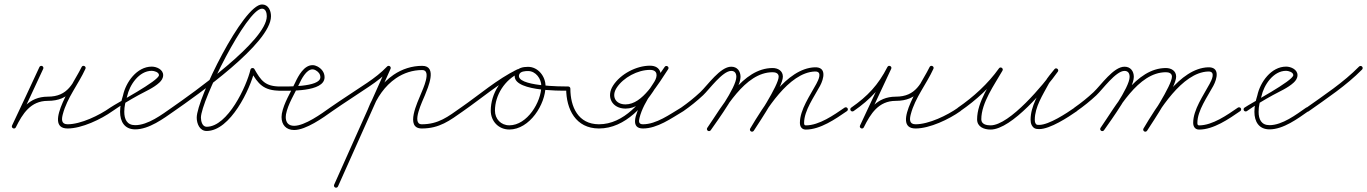

<svg xmlns="http://www.w3.org/2000/svg" viewBox="-20 -572 6188 869"><path d="M171 -273.1C166.2 -275.3 160.6 -273.2 158.4 -268.5C117.7 -180.1 76.2 -92.1 34.6 -4.1C31.9 1.6 34.8 6.5 39.1 8.6C43.3 10.6 48.9 9.8 51.7 4.2C82.2 -57.4 118.6 -115.5 196 -115.5C297.3 -115.5 323.5 -179.8 366.4 -260C369.3 -265.4 366.3 -270.3 361.9 -272.4C357.6 -274.6 351.9 -274 349.3 -268.4C324.3 -213.3 168.1 9.5 286 9.5C350.2 9.5 437.5 -32.2 489.5 -69.3C493.8 -72.3 494.8 -78.2 491.7 -82.5C488.7 -86.8 482.8 -87.8 478.5 -84.7C478.5 -84.7 478.5 -84.7 478.5 -84.7C429.8 -50.1 346.1 -9.5 286 -9.5C256.3 -9.5 258.5 -32.9 264.4 -55.3C283.7 -129.5 335.2 -191.4 366.7 -260.6C369.2 -266.1 366.4 -270.9 362.2 -273C358 -275.1 352.5 -274.4 349.6 -269C310.4 -195.5 288.6 -134.5 196 -134.5C110.4 -134.5 68.6 -72.8 34.7 -4.2C31.9 1.4 34.8 6.3 39.1 8.4C43.4 10.5 49.1 9.7 51.8 4.1C93.4 -84 134.9 -172.1 175.6 -260.5C177.8 -265.3 175.7 -270.9 171 -273.1Z M489.4 -69.2C489.4 -69.2 489.4 -69.2 489.4 -69.2C527.1 -95.5 566.3 -119.1 606.6 -141.2C637.5 -158.2 675.2 -174 701.2 -198.1C711 -207.1 718.5 -218.3 718.5 -232C718.5 -257.4 688.7 -270.5 667 -270.5C599.3 -270.5 549.3 -199.6 536.7 -140C536.7 -140 536.8 -140.2 536.8 -140.4C536.9 -140.6 536.9 -140.8 536.9 -140.8C529.3 -115.7 523.5 -92.6 523.5 -66C523.5 -21.9 543.5 13.5 592 13.5C654.5 13.5 719.9 -35.2 768.4 -69.2C772.7 -72.2 773.8 -78.2 770.8 -82.4C767.8 -86.7 761.8 -87.8 757.6 -84.8C757.6 -84.8 757.6 -84.8 757.6 -84.8C712.9 -53.5 649.7 -5.5 592 -5.5C554.4 -5.5 542.5 -32.5 542.5 -66C542.5 -90.7 548 -112 555.1 -135.2C555.1 -135.2 555.1 -135.4 555.2 -135.6C555.2 -135.8 555.3 -136 555.3 -136C566 -186.5 608.7 -251.5 667 -251.5C677.3 -251.5 699.5 -245.5 699.5 -232C699.5 -206.4 508 -105.3 478.6 -84.8C474.3 -81.8 473.2 -75.9 476.2 -71.6C479.2 -67.3 485.1 -66.2 489.4 -69.2Z M768.4 -69.2C768.4 -69.2 768.4 -69.2 768.4 -69.2C869.4 -139.5 1206.5 -375.4 1206.5 -498.6C1206.5 -523.6 1194.9 -551.8 1165.9 -551.8C1081.2 -551.8 870.4 -124.6 870.4 -39.6C870.4 -12.7 883.4 20.8 915.2 20.8C1022.4 20.8 1112.7 -168.7 1132.3 -252.8C1133.2 -256.8 1127.8 -257.9 1122.7 -257.1C1117.6 -256.4 1112.8 -253.8 1114.7 -250.3C1148.3 -191.4 1173.1 -161.5 1249 -161.5C1254.3 -161.5 1258.5 -165.8 1258.5 -171C1258.5 -176.2 1254.3 -180.5 1249 -180.5C1179.9 -180.5 1161.3 -207 1131.3 -259.7C1129.3 -263.2 1125.3 -264.5 1121.7 -264C1118 -263.5 1114.7 -261.1 1113.7 -257.2C1096.5 -183.1 1011 1.8 915.2 1.8C895.4 1.8 889.4 -24 889.4 -39.6C889.4 -114.5 1097 -532.8 1165.9 -532.8C1183.2 -532.8 1187.5 -512.3 1187.5 -498.6C1187.5 -387.1 851.1 -149.9 757.6 -84.8C753.3 -81.8 752.2 -75.9 755.2 -71.6C758.2 -67.3 764.1 -66.2 768.4 -69.2Z M1240 -161.5C1240 -161.5 1240 -161.5 1240 -161.5C1284.3 -161.5 1449 -153.7 1449 -222.5C1449 -244.6 1435.3 -261.5 1416.4 -271.4C1409.6 -275 1402.1 -277.1 1394.4 -277.1C1356.1 -277.1 1330.2 -228.9 1316.4 -199C1295.6 -153.9 1264.7 -106.2 1255.7 -57.8C1255.7 -57.8 1255.7 -57.7 1255.6 -57.6C1255.6 -57.6 1255.6 -57.5 1255.6 -57.5C1254.8 -52.4 1254.3 -47.5 1254.3 -42.3C1254.3 -7.1 1274.9 16.4 1311.3 16.4C1364.8 16.4 1442.7 -39.3 1484.5 -69.3C1488.8 -72.3 1489.8 -78.3 1486.7 -82.5C1483.7 -86.8 1477.7 -87.8 1473.5 -84.7C1435.6 -57.6 1359.6 -2.6 1311.3 -2.6C1285.4 -2.6 1273.3 -17.5 1273.3 -42.3C1273.3 -46.4 1273.7 -50.4 1274.4 -54.5C1274.4 -54.5 1274.4 -54.4 1274.4 -54.4C1274.3 -54.3 1274.3 -54.2 1274.3 -54.2C1283.1 -100.9 1313.6 -147.5 1333.6 -191C1343.6 -212.5 1366.1 -258.1 1394.4 -258.1C1399 -258.1 1403.5 -256.7 1407.6 -254.6C1420.1 -248 1430 -237.4 1430 -222.5C1430 -176 1270.3 -180.5 1240 -180.5C1234.8 -180.5 1230.5 -176.2 1230.5 -171C1230.5 -165.8 1234.8 -161.5 1240 -161.5Z M1484.4 -69.2C1484.4 -69.2 1484.4 -69.2 1484.4 -69.2C1539.7 -107.7 1596.6 -143.6 1652.3 -181.4C1686 -204.1 1717.7 -228.5 1745.9 -257.9C1749.5 -261.7 1749.4 -267.7 1745.6 -271.3C1741.8 -275 1735.8 -274.8 1732.1 -271C1704.9 -242.6 1674.2 -219.1 1641.7 -197.1C1585.8 -159.3 1528.9 -123.3 1473.6 -84.8C1469.3 -81.8 1468.2 -75.9 1471.2 -71.6C1474.2 -67.3 1480.1 -66.2 1484.4 -69.2ZM1730.3 -268.4C1730.3 -268.4 1730.3 -268.4 1730.3 -268.4C1651 -90.9 1571.7 86.6 1492.3 264.1C1490.2 268.9 1492.3 274.5 1497.1 276.7C1501.9 278.8 1507.5 276.7 1509.7 271.9C1589 94.4 1668.3 -83.1 1747.7 -260.6C1749.8 -265.4 1747.7 -271 1742.9 -273.2C1738.1 -275.3 1732.5 -273.1 1730.3 -268.4ZM1651.6 -68.1C1656.5 -66.2 1662 -68.7 1663.9 -73.6C1685.6 -130 1721.6 -183.4 1772.1 -217.8C1807.4 -241.9 1848.3 -255 1891 -255C1935.3 -255 1892.7 -166.3 1885.5 -148C1871 -111.5 1811 9.5 1889 9.5C1969.1 9.5 2015.3 -26.1 2076.5 -69.2C2080.8 -72.3 2081.8 -78.2 2078.8 -82.5C2075.7 -86.8 2069.8 -87.8 2065.5 -84.8C2065.5 -84.8 2065.5 -84.8 2065.5 -84.8C2007.8 -44.1 1964.6 -9.5 1889 -9.5C1840 -9.5 1893.6 -116.9 1903.1 -140.9C1916.2 -174 1961.6 -274 1891 -274C1844.5 -274 1799.8 -259.7 1761.4 -233.5C1707.7 -196.9 1669.3 -140.5 1646.1 -80.4C1644.2 -75.5 1646.7 -70 1651.6 -68.1Z M2063.2 -71.6C2066.2 -67.3 2072.1 -66.2 2076.4 -69.2C2159.2 -126.5 2239.2 -196.8 2329.5 -240.9C2335.2 -243.7 2336 -249.3 2333.9 -253.6C2331.9 -257.8 2327.1 -260.7 2321.4 -258.1C2250.4 -225.2 2201.2 -149.4 2201.2 -71.2C2201.2 -23.2 2236.7 14.2 2285.2 14.2C2376.8 14.2 2449.1 -99.6 2449.1 -182.5C2449.1 -226.1 2415.5 -269.5 2370 -269.5C2348 -269.5 2320.4 -265 2312 -241.1C2312 -241.1 2312 -241.2 2312 -241.2C2312 -241.2 2312.1 -241.2 2312.1 -241.2C2282.4 -158.1 2513.4 -161.5 2552 -161.5C2557.2 -161.5 2561.5 -165.7 2561.5 -171C2561.5 -176.2 2557.3 -180.5 2552 -180.5C2552 -180.5 2552 -180.5 2552 -180.5C2527.5 -180.5 2310.5 -180.4 2329.9 -234.8C2329.9 -234.8 2330 -234.8 2330 -234.8C2330 -234.8 2330 -234.9 2330 -234.9C2335 -249.3 2357.3 -250.5 2370 -250.5C2404.9 -250.5 2430.1 -215.6 2430.1 -182.5C2430.1 -110.3 2366 -4.8 2285.2 -4.8C2247.1 -4.8 2220.2 -33.6 2220.2 -71.2C2220.2 -142 2265.1 -211.1 2329.4 -240.9C2335.1 -243.5 2335.8 -249.2 2333.8 -253.5C2331.7 -257.8 2326.8 -260.8 2321.2 -258C2230 -213.4 2149.2 -142.7 2065.6 -84.8C2061.3 -81.8 2060.2 -75.9 2063.2 -71.6Z M2552 -180.5C2546.8 -180.5 2542.5 -176.2 2542.5 -171C2542.5 -77.1 2586 9.2 2690.5 9.5C2811.2 9.9 2901.8 -98.7 2958.4 -193.1C2981.1 -230.9 2972.8 -274.7 2921.7 -274.7C2859.9 -274.7 2788.8 -237.1 2755.1 -185.2C2722 -134.3 2750 -80.5 2811.1 -80.5C2899.1 -80.5 2960 -193.7 3004 -258.6C3007.6 -263.8 3005.4 -269 3001.4 -271.7C2997.4 -274.3 2991.7 -274.4 2988.3 -269.1C2958 -223.1 2779.1 9.5 2890 9.5C2955.2 9.5 3018.4 -36.5 3072.8 -68.8C3077.4 -71.5 3078.8 -77.3 3076.2 -81.8C3073.5 -86.4 3067.7 -87.8 3063.2 -85.2C3012.1 -54.9 2950.9 -9.5 2890 -9.5C2870.2 -9.5 2870.5 -22.6 2874.5 -38.6C2893.8 -116.5 2959.4 -190.8 3004.1 -258.7C3007.6 -263.9 3005.4 -269.2 3001.5 -271.8C2997.5 -274.4 2991.9 -274.4 2988.3 -269.2C2948.7 -210.8 2889.5 -99.5 2811.1 -99.5C2764.9 -99.5 2746.2 -136.6 2771.1 -174.8C2801.3 -221.3 2866.3 -255.7 2921.7 -255.7C2957.5 -255.7 2957.1 -227.9 2942.1 -202.9C2889.4 -114.9 2803.7 -9.1 2690.6 -9.5C2597 -9.8 2561.5 -87.8 2561.5 -171C2561.5 -176.2 2557.2 -180.5 2552 -180.5Z M3060.2 -71.6C3063.2 -67.3 3069.1 -66.2 3073.4 -69.2C3104.7 -91 3134.5 -114.9 3162.4 -141C3189.5 -166.3 3250 -251.1 3289.6 -251.1C3306.3 -251.1 3312.7 -239.4 3312.7 -224C3312.7 -175.4 3211.4 -36.8 3181.2 6.6C3178.2 10.9 3179.3 16.8 3183.6 19.8C3187.9 22.8 3193.8 21.7 3196.8 17.4C3230.4 -30.7 3331.7 -168.4 3331.7 -224C3331.7 -249.9 3316.9 -270.1 3289.6 -270.1C3239.6 -270.1 3183 -186.4 3149.4 -154.8C3122.2 -129.4 3093.1 -106.1 3062.6 -84.8C3058.3 -81.8 3057.2 -75.9 3060.2 -71.6ZM3183.6 19.8C3187.9 22.8 3193.8 21.7 3196.8 17.4C3261.6 -75.6 3349.8 -245.1 3477.1 -245.1C3490.2 -245.1 3504.3 -240.4 3504.3 -225.1C3504.3 -186.1 3402.8 -32.1 3376 8.8C3373.2 13.2 3374.4 19.1 3378.8 22C3383.2 24.8 3389.1 23.6 3392 19.2C3392 19.2 3392 19.2 3392 19.2C3421.8 -26.5 3523.3 -178.9 3523.3 -225.1C3523.3 -251.4 3501 -264.1 3477.1 -264.1C3340.2 -264.1 3250.4 -92.8 3181.2 6.6C3178.2 10.9 3179.3 16.8 3183.6 19.8ZM3378.8 22.7C3383.3 25.4 3389.1 23.9 3391.8 19.4C3445 -69.9 3549 -244.1 3668.3 -248.4C3704 -249.7 3684.2 -209.9 3674.8 -192.5C3646.9 -140.5 3600.4 -75.6 3600.4 -16.1C3600.4 0.6 3608.7 14.5 3627 14.5C3692.6 14.5 3761.7 -33.6 3813.4 -69.2C3817.7 -72.1 3818.8 -78.1 3815.8 -82.4C3812.9 -86.7 3806.9 -87.8 3802.6 -84.8C3754.7 -51.9 3688 -4.5 3627 -4.5C3619.9 -4.5 3619.4 -10 3619.4 -16.1C3619.4 -71.5 3665.4 -134.7 3691.6 -183.5C3708.6 -215.2 3722.9 -269.3 3667.7 -267.4C3539.4 -262.8 3433.1 -86.9 3375.5 9.7C3372.8 14.2 3374.3 20 3378.8 22.7Z M3843.4 -69.2C3843.4 -69.2 3843.4 -69.2 3843.4 -69.2C3920.5 -122.8 3970.2 -175.7 4013.5 -260.2C4016.3 -265.7 4013.3 -270.6 4009 -272.7C4004.7 -274.8 3999 -274.1 3996.4 -268.5C3955.1 -180.3 3913.9 -92.2 3872.6 -4C3869.9 1.6 3872.8 6.5 3877.1 8.6C3881.3 10.6 3886.9 9.8 3889.7 4.2C3920.2 -57.4 3956.6 -115.5 4034 -115.5C4135.3 -115.5 4161.5 -179.8 4204.4 -260C4207.3 -265.4 4204.3 -270.3 4199.9 -272.4C4195.6 -274.6 4189.9 -274 4187.3 -268.4C4162.3 -213.3 4006.1 9.5 4124 9.5C4188.2 9.5 4275.5 -32.2 4327.5 -69.3C4331.8 -72.3 4332.8 -78.2 4329.7 -82.5C4326.7 -86.8 4320.8 -87.8 4316.5 -84.7C4316.5 -84.7 4316.5 -84.7 4316.5 -84.7C4267.8 -50.1 4184.1 -9.5 4124 -9.5C4094.3 -9.5 4096.5 -32.9 4102.4 -55.3C4121.7 -129.5 4173.2 -191.4 4204.7 -260.6C4207.2 -266.1 4204.4 -270.9 4200.2 -273C4196 -275.1 4190.5 -274.4 4187.6 -269C4148.4 -195.5 4126.6 -134.5 4034 -134.5C3948.4 -134.5 3906.6 -72.8 3872.7 -4.2C3869.9 1.4 3872.9 6.3 3877.2 8.4C3881.5 10.4 3887.2 9.7 3889.8 4C3931.1 -84.1 3972.3 -172.3 4013.6 -260.5C4016.2 -266.1 4013.4 -270.9 4009.2 -273C4005 -275.1 3999.4 -274.3 3996.5 -268.8C3954.7 -187.1 3907.1 -136.7 3832.6 -84.8C3828.3 -81.8 3827.2 -75.9 3830.2 -71.6C3833.2 -67.3 3839.1 -66.2 3843.4 -69.2Z M4326.4 -69.2C4326.4 -69.2 4326.4 -69.2 4326.4 -69.2C4398.3 -118.6 4466 -180.2 4516.7 -251.5C4520.2 -256.4 4517.7 -261.6 4513.6 -264.2C4509.5 -266.8 4503.7 -266.9 4500.7 -261.7C4462.1 -193.9 4402.4 -111.2 4402.4 -31.7C4402.4 2.5 4434.1 14.4 4463.2 14.4C4559.3 14.4 4715.3 -173.7 4767.7 -247.5C4771.3 -252.5 4769.4 -257.8 4765.7 -260.6C4762 -263.4 4756.4 -263.7 4752.6 -258.9C4737.9 -240.5 4721.4 -222.1 4709.8 -201.7C4709.8 -201.7 4709.7 -201.7 4709.7 -201.6C4709.7 -201.5 4709.6 -201.5 4709.6 -201.5C4681.6 -148.9 4644.5 -91.6 4644.5 -30.3C4644.5 -21.9 4645.7 -13.2 4649.5 -5.7C4649.5 -5.7 4649.6 -5.6 4649.6 -5.5C4649.7 -5.5 4649.7 -5.4 4649.7 -5.4C4657.7 9 4666.7 12.3 4683.4 12.3C4732.9 12.3 4815.4 -41.9 4854.4 -69.2C4858.7 -72.2 4859.8 -78.2 4856.8 -82.4C4853.8 -86.7 4847.8 -87.8 4843.6 -84.8C4808.4 -60.1 4727.8 -6.7 4683.4 -6.7C4672.8 -6.7 4670.6 -6.9 4666.3 -14.6C4666.3 -14.6 4666.3 -14.5 4666.4 -14.5C4666.4 -14.4 4666.5 -14.3 4666.5 -14.3C4664 -19.1 4663.5 -25 4663.5 -30.3C4663.5 -87.8 4700 -143.1 4726.4 -192.5C4726.4 -192.5 4726.3 -192.5 4726.3 -192.4C4726.3 -192.3 4726.2 -192.3 4726.2 -192.3C4737.4 -211.8 4753.4 -229.4 4767.4 -247.1C4771.3 -251.9 4769.3 -257.3 4765.4 -260.2C4761.5 -263.1 4755.8 -263.5 4752.3 -258.5C4704.6 -191.4 4549.9 -4.6 4463.2 -4.6C4445.2 -4.6 4421.4 -9.3 4421.4 -31.7C4421.4 -106.9 4480.5 -187.9 4517.3 -252.3C4520.2 -257.5 4518 -262.5 4514.1 -265C4510.2 -267.5 4504.7 -267.4 4501.3 -262.5C4451.8 -193 4385.7 -133 4315.6 -84.8C4311.3 -81.9 4310.2 -75.9 4313.2 -71.6C4316.1 -67.3 4322.1 -66.2 4326.4 -69.2Z M4840.2 -71.6C4843.2 -67.3 4849.1 -66.2 4853.4 -69.2C4884.7 -91 4914.5 -114.9 4942.4 -141C4969.5 -166.3 5030 -251.1 5069.6 -251.1C5086.3 -251.1 5092.7 -239.4 5092.7 -224C5092.7 -175.4 4991.4 -36.8 4961.2 6.6C4958.2 10.9 4959.3 16.8 4963.6 19.8C4967.9 22.8 4973.8 21.7 4976.8 17.4C5010.4 -30.7 5111.7 -168.4 5111.7 -224C5111.7 -249.9 5096.9 -270.1 5069.6 -270.1C5019.6 -270.1 4963 -186.4 4929.4 -154.8C4902.2 -129.4 4873.1 -106.1 4842.6 -84.8C4838.3 -81.8 4837.2 -75.9 4840.2 -71.6ZM4963.6 19.8C4967.9 22.8 4973.8 21.7 4976.8 17.4C5041.6 -75.6 5129.8 -245.1 5257.1 -245.1C5270.2 -245.1 5284.3 -240.4 5284.3 -225.1C5284.3 -186.1 5182.8 -32.1 5156 8.8C5153.2 13.2 5154.4 19.1 5158.8 22C5163.2 24.8 5169.1 23.6 5172 19.2C5172 19.2 5172 19.2 5172 19.2C5201.8 -26.5 5303.3 -178.9 5303.3 -225.1C5303.3 -251.4 5281 -264.1 5257.1 -264.1C5120.2 -264.1 5030.4 -92.8 4961.2 6.6C4958.2 10.9 4959.3 16.8 4963.6 19.8ZM5158.8 22.7C5163.3 25.4 5169.1 23.9 5171.8 19.4C5225 -69.9 5329 -244.1 5448.3 -248.4C5484 -249.7 5464.2 -209.9 5454.8 -192.5C5426.9 -140.5 5380.4 -75.6 5380.4 -16.1C5380.4 0.6 5388.7 14.5 5407 14.5C5472.6 14.5 5541.7 -33.6 5593.4 -69.2C5597.7 -72.1 5598.8 -78.1 5595.8 -82.4C5592.9 -86.7 5586.9 -87.8 5582.6 -84.8C5534.7 -51.9 5468 -4.5 5407 -4.5C5399.9 -4.5 5399.4 -10 5399.4 -16.1C5399.4 -71.5 5445.4 -134.7 5471.6 -183.5C5488.6 -215.2 5502.9 -269.3 5447.7 -267.4C5319.4 -262.8 5213.1 -86.9 5155.5 9.7C5152.8 14.2 5154.3 20 5158.8 22.7Z M5623.4 -69.2C5623.4 -69.2 5623.4 -69.2 5623.4 -69.2C5661.1 -95.5 5700.3 -119.1 5740.6 -141.2C5771.5 -158.2 5809.2 -174 5835.2 -198.1C5845 -207.1 5852.5 -218.3 5852.5 -232C5852.5 -257.4 5822.7 -270.5 5801 -270.5C5733.3 -270.5 5683.3 -199.6 5670.7 -140C5670.7 -140 5670.8 -140.2 5670.8 -140.4C5670.9 -140.6 5670.9 -140.8 5670.9 -140.8C5663.3 -115.7 5657.5 -92.6 5657.5 -66C5657.5 -21.9 5677.5 13.5 5726 13.5C5788.5 13.5 5853.9 -35.2 5902.4 -69.2C5906.7 -72.2 5907.8 -78.2 5904.8 -82.4C5901.8 -86.7 5895.8 -87.8 5891.6 -84.8C5891.6 -84.8 5891.6 -84.8 5891.6 -84.8C5846.9 -53.5 5783.7 -5.5 5726 -5.5C5688.4 -5.5 5676.5 -32.5 5676.5 -66C5676.5 -90.7 5682 -112 5689.1 -135.2C5689.1 -135.2 5689.1 -135.4 5689.2 -135.6C5689.2 -135.8 5689.3 -136 5689.3 -136C5700 -186.5 5742.7 -251.5 5801 -251.5C5811.3 -251.5 5833.5 -245.5 5833.5 -232C5833.5 -206.4 5642 -105.3 5612.6 -84.8C5608.3 -81.8 5607.2 -75.9 5610.2 -71.6C5613.2 -67.3 5619.1 -66.2 5623.4 -69.2Z M5889.3 -70.2C5892.3 -65.9 5898.2 -64.9 5902.5 -67.9C5985.1 -126.6 6073.5 -184.9 6144.8 -257.3C6148.5 -261.1 6148.4 -267.1 6144.7 -270.8C6140.9 -274.5 6134.9 -274.4 6131.2 -270.7C6131.2 -270.7 6131.2 -270.7 6131.2 -270.7C6060.8 -199.1 5973.2 -141.5 5891.5 -83.4C5887.2 -80.4 5886.2 -74.4 5889.3 -70.2Z"/></svg>

Font: FRB American Cursive Extralight
Style: Italic
Weight: 200
Italic angle: -25°
Version: Version 2.0;Modular Font Editor K font №1